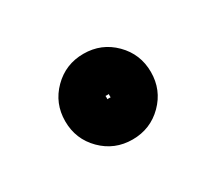

<svg xmlns="http://www.w3.org/2000/svg" viewBox="-33 -341 170 151"><g transform="rotate(15 52.0 -265.0)"><path d="M49 -265Q49 -266 51 -264Q53 -262 52 -262Q51 -262 53 -264Q55 -266 55 -265Q55 -264 53 -266Q51 -268 52 -268Q53 -268 51 -266Q49 -264 49 -265ZM13 -265Q13 -281 24.5 -292.5Q36 -304 52 -304Q68 -304 79.5 -292.5Q91 -281 91 -265Q91 -249 79.5 -237.5Q68 -226 52 -226Q36 -226 24.5 -237.5Q13 -249 13 -265Z"/></g></svg>

Font: FRB American Cursive Medium
Style: Italic
Weight: 500
Italic angle: -25°
Version: Version 2.0;Modular Font Editor K font №1